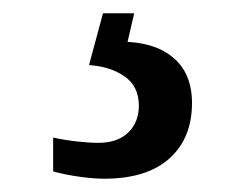

<svg xmlns="http://www.w3.org/2000/svg" viewBox="-20 -29 373 289"><path d="M137 240Q121 240 99.5 237Q78 234 60 229V178Q78 182 96.5 184Q115 186 128 186Q157 186 173 170.5Q189 155 189 130Q189 101 167.5 86Q146 71 114 69L135 -9H182L172 34Q205 36 226.5 48Q248 60 258.5 79.5Q269 99 269 126Q269 179 235 209.5Q201 240 137 240Z"/></svg>

Font: Noto Serif Tamil
Style: Italic
Weight: 400
Italic angle: -12°
Designer: Indian Type Foundry, Tom Grace, and the Monotype Design Team
Foundry: Monotype Imaging Inc.
Version: Version 2.003